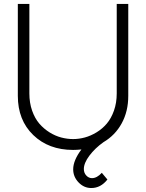

<svg xmlns="http://www.w3.org/2000/svg" viewBox="-20 -740 736 967"><path d="M348.1 15.1Q225.1 15.1 147.5 -59.8Q69.8 -134.8 69.8 -257.3V-720.2H127.9V-269.5Q127.9 -222.2 141.8 -182.6Q155.8 -143.1 178.2 -117.2Q200.7 -91.3 229.7 -73.2Q258.8 -55.2 288.8 -47.4Q318.8 -39.6 348.1 -39.6Q377.4 -39.6 407.2 -47.6Q437 -55.7 466.3 -73.5Q495.6 -91.3 517.8 -117.4Q540 -143.6 554 -182.9Q567.9 -222.2 567.9 -269.5V-720.2H626V-257.3Q626 -179.2 593 -118.9Q560.1 -58.6 501 -23.9Q458.5 6.3 430.4 43.7Q402.3 81.1 402.3 111.3Q402.3 130.9 414.6 144Q426.8 157.2 443.4 157.2Q468.3 157.2 492.7 130.4L521 164.1Q487.3 207 439.9 207Q402.8 207 375.7 178.7Q348.6 150.4 348.6 112.8Q348.6 67.9 390.1 12.7Q367.2 15.1 348.1 15.1Z"/></svg>

Font: Manrope Light
Style: Regular
Weight: 300
Designer: Mikhail Sharanda
Foundry: Mikhail Sharanda
Version: Version 4.505;FEAKit 1.0